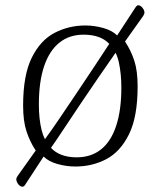

<svg xmlns="http://www.w3.org/2000/svg" viewBox="-20 -621 612 731"><path d="M65 90Q60 90 54.5 85.5Q49 81 45.5 74Q42 67 42 62Q42 56 47 49L116 -48Q94 -81 81 -120.5Q68 -160 68 -219Q68 -335 101 -401.5Q134 -468 188 -496Q242 -524 305 -524Q339 -524 373 -514.5Q407 -505 426 -486L494 -590Q497 -595 500 -598Q503 -601 507 -601Q512 -601 517.5 -596.5Q523 -592 526.5 -585.5Q530 -579 530 -573Q530 -570 529 -567.5Q528 -565 525 -560L456 -463Q478 -430 491 -391Q504 -352 504 -292Q504 -176 471 -109.5Q438 -43 384.5 -15Q331 13 267 13Q233 13 199 3.5Q165 -6 146 -25L78 79Q72 90 65 90ZM272 -22Q327 -22 365 -52.5Q403 -83 422.5 -142.5Q442 -202 442 -287Q442 -315 439.5 -339Q437 -363 432.5 -383.5Q428 -404 420 -420Q392 -380 356.5 -328.5Q321 -277 285.5 -224Q250 -171 220.5 -126.5Q191 -82 174 -58Q191 -40 215.5 -31Q240 -22 272 -22ZM151 -91Q174 -122 206.5 -170Q239 -218 275 -271.5Q311 -325 343 -373.5Q375 -422 396 -454Q379 -472 354.5 -480.5Q330 -489 298 -489Q244 -489 206 -458.5Q168 -428 148 -369Q128 -310 128 -224Q128 -196 130.5 -172Q133 -148 138 -127.5Q143 -107 151 -91Z"/></svg>

Font: Briem Hand Thin
Style: Regular
Weight: 100
Designer: Gunnlaugur SE Briem, Eben Sorkin
Foundry: Sorkin Type Co.
Version: Version 1.003